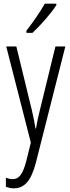

<svg xmlns="http://www.w3.org/2000/svg" viewBox="-20 -785 383 1046"><path d="M287 -757V-765H224C196 -716 165 -671 124 -618V-606H157C197 -643 258 -711 287 -757ZM14 -532 148 -8 123 93C103 169 81 191 49 191C38 191 24 188 12 183V233C27 238 40 241 55 241C112 241 149 202 175 103L336 -532H282L198 -188C189 -154 183 -124 176 -85H173C169 -113 165 -136 153 -187L69 -532Z"/></svg>

Font: Noto Sans Lao Looped ExtraCondensed Light
Style: Regular
Weight: 300
Width: 2
Designer: Mark Frömberg, Ben Mitchell
Foundry: The Fontpad Ltd
Version: Version 1.002